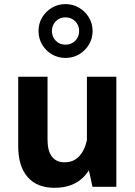

<svg xmlns="http://www.w3.org/2000/svg" viewBox="-20 -904 654 929"><path d="M542.9 -532.8H400.6V-123.5L427.5 0H542.9ZM68.1 -197.3Q68.1 -100 113.3 -47.7Q158.6 4.7 244.1 4.7Q331.4 4.7 383 -46.2Q434.6 -97.1 457.1 -204.8L401.3 -227.7Q388.9 -174.4 361.9 -146.6Q334.8 -118.7 292.2 -118.7Q251.9 -118.7 230.9 -146.7Q210 -174.6 210 -227.6V-532.8H68.1ZM296.9 -820.1Q325 -820.1 344 -801.1Q363 -782 363 -753.9Q363 -725.7 344 -706.7Q325 -687.8 296.9 -687.8Q268.7 -687.8 250 -706.7Q231.2 -725.7 231.2 -753.9Q231.2 -782 250 -801.1Q268.7 -820.1 296.9 -820.1ZM296.7 -884.2Q260.6 -884.2 231 -866.5Q201.5 -848.9 183.9 -819.5Q166.4 -790.1 166.4 -753.9Q166.4 -717.7 183.9 -688.2Q201.3 -658.7 231 -641.1Q260.6 -623.6 296.9 -623.6Q333.1 -623.6 362.8 -641.1Q392.6 -658.6 410.3 -688.1Q428 -717.7 428 -753.9Q428 -790.1 410.3 -819.5Q392.6 -848.9 362.8 -866.5Q333 -884.2 296.7 -884.2Z"/></svg>

Font: Estedad VF
Style: Regular
Weight: 100
Designer: Amin Abedi
Version: Version 7.3